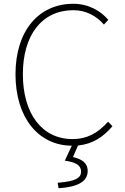

<svg xmlns="http://www.w3.org/2000/svg" viewBox="-20 -758 659 1016"><path d="M552 -114C497 -53 440 -22 364 -22C202 -22 101 -157 101 -365C101 -573 202 -704 368 -704C436 -704 491 -673 530 -628L553 -653C516 -697 452 -738 368 -738C184 -738 62 -594 62 -365C62 -137 182 12 360 13L323 92C383 101 409 117 409 150C409 183 381 202 285 209L290 238C390 232 444 203 444 147C444 103 412 84 366 73L393 12C471 4 526 -33 575 -90Z"/></svg>

Font: Kinto Sans Thin
Style: Regular
Weight: 100
Designer: Authors: Ryoko NISHIZUKA  (kana & ideographs); Paul D. Hunt (Latin, Greek & Cyrillic); Wenlong ZHANG  (bopomofo); Sandol
Foundry: Adobe Systems Incorporated, ookami Inc.
Version: Version 0.001